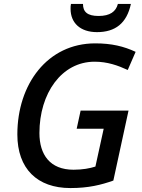

<svg xmlns="http://www.w3.org/2000/svg" viewBox="-20 -944 722 974"><path d="M472 -781C565 -781 623 -826 644 -924H578C568 -885 538 -863 480 -863C423 -863 401 -884 401 -924H340C338 -916 338 -908 338 -899C338 -828 387 -781 472 -781ZM337 10C429 10 493 -6 555 -28L632 -383H389L369 -291H506L464 -99C436 -90 399 -83 353 -83C233 -83 180 -160 180 -269C180 -470 292 -631 460 -631C525 -631 578 -612 628 -589L668 -681C608 -709 546 -724 463 -724C221 -724 68 -517 68 -262C68 -88 169 10 337 10Z"/></svg>

Font: Noto Sans Medium
Style: Italic
Weight: 500
Italic angle: -12°
Designer: Monotype Design Team
Foundry: Monotype Imaging Inc.
Version: Version 2.013